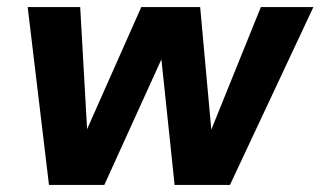

<svg xmlns="http://www.w3.org/2000/svg" viewBox="-20 -521 903 541"><path d="M118 0 58 -501H206L229 -93H197L378 -501H544L581 -94L550 -93L715 -501H863L628 0H472L428 -418H464L274 0Z"/></svg>

Font: DM Sans 18pt Black
Style: Italic
Weight: 900
Italic angle: -10°
Designer: Colophon Foundry, Jonny Pinhorn
Foundry: Colophon Foundry
Version: Version 4.004;gftools[0.9.30]